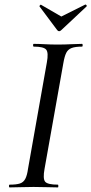

<svg xmlns="http://www.w3.org/2000/svg" viewBox="-20 -816 398 836"><path d="M22 0Q19 0 19 -6Q19 -12 22 -12Q51 -12 66.5 -17Q82 -22 90 -37Q98 -52 102 -81L184 -544Q192 -587 181 -600Q170 -613 127 -613Q124 -613 124 -619Q124 -625 127 -625Q148 -625 174.5 -623.5Q201 -622 230 -622Q263 -622 290 -623.5Q317 -625 337 -625Q340 -625 340 -619Q340 -613 337 -613Q308 -613 292 -607Q276 -601 268.5 -586Q261 -571 256 -542L174 -81Q166 -38 176.5 -25Q187 -12 232 -12Q234 -12 234 -6Q234 0 232 0Q211 0 185 -1Q159 -2 126 -2Q97 -2 70 -1Q43 0 22 0ZM229 -685 152 -788Q151 -790 154.5 -793.5Q158 -797 159 -795L247 -744L351 -796Q354 -797 356.5 -793.5Q359 -790 357 -788L247 -685Q237 -675 229 -685Z"/></svg>

Font: Cormorant Light Medium
Style: Italic
Weight: 500
Italic angle: -10°
Version: Version 4.000